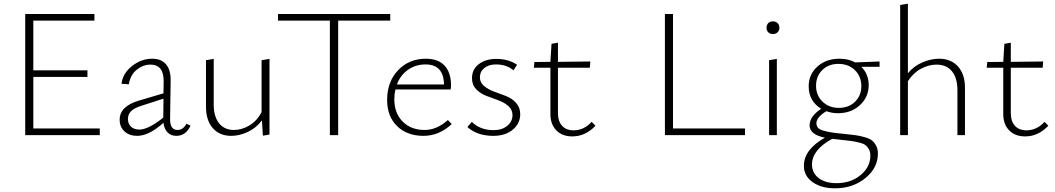

<svg xmlns="http://www.w3.org/2000/svg" viewBox="-20 -734 5729 1043"><path d="M161 -36H522V0H117V-658H493V-622H161V-352H455V-316H161Z M993 -62 1015 -51Q989 4 938 4Q909 4 890.5 -14.5Q872 -33 868 -67Q789 4 725 4Q683 4 656.5 -20Q630 -44 630 -84Q630 -157 736 -188L868 -227L869 -292Q870 -383 797 -383Q757 -383 722.5 -355Q688 -327 680 -276L640 -279Q647 -336 697.5 -375.5Q748 -415 807 -415Q857 -415 882.5 -384Q908 -353 907 -296L904 -86Q904 -28 944 -28Q975 -28 993 -62ZM675 -88Q675 -61 692 -45.5Q709 -30 737 -30Q785 -30 867 -95L868 -198L747 -159Q706 -146 690.5 -128.5Q675 -111 675 -88Z M1401 -407 1444 -414V-3L1408 3L1403 -80Q1372 -39 1326.5 -17.5Q1281 4 1236 4Q1173 4 1136 -38Q1099 -80 1099 -154V-407L1141 -414V-166Q1141 -101 1170 -64.5Q1199 -28 1251 -28Q1293 -28 1334 -52Q1375 -76 1401 -125Z M2100 -658V-622H1817V0H1772V-622H1490V-658Z M2413 -82 2434 -60Q2365 4 2281 4Q2191 4 2137 -49Q2083 -102 2083 -191Q2083 -290 2142.5 -352.5Q2202 -415 2293 -415Q2361 -415 2395.5 -377Q2430 -339 2430 -272Q2430 -256 2428 -248H2128Q2122 -222 2122 -195Q2122 -120 2167 -74Q2212 -28 2287 -28Q2353 -28 2413 -82ZM2292 -384Q2238 -384 2196.5 -355Q2155 -326 2136 -275H2392Q2390 -384 2292 -384Z M2660 4Q2572 4 2519 -44L2543 -72Q2588 -27 2662 -27Q2707 -27 2735.5 -50.5Q2764 -74 2764 -109Q2764 -138 2741.5 -158Q2719 -178 2686.5 -189.5Q2654 -201 2621.5 -213.5Q2589 -226 2566.5 -249.5Q2544 -273 2544 -309Q2544 -358 2581.5 -386Q2619 -414 2675 -414Q2743 -414 2789 -382L2769 -352Q2732 -384 2674 -384Q2635 -384 2611 -364.5Q2587 -345 2587 -314Q2587 -286 2609.5 -267Q2632 -248 2664 -236.5Q2696 -225 2728.5 -212.5Q2761 -200 2783.5 -175Q2806 -150 2806 -114Q2806 -63 2765.5 -29.5Q2725 4 2660 4Z M3194 -72 3215 -51Q3160 7 3089 7Q3034 7 3002 -26Q2970 -59 2970 -114V-366H2880L2883 -397L2970 -398L2976 -496L3011 -502V-398L3187 -400L3184 -366H3011V-120Q3011 -75 3033.5 -50.5Q3056 -26 3096 -26Q3152 -26 3194 -72Z M3636 -36H4027V0H3592V-658H3636Z M4179 -549Q4163 -549 4153.5 -558.5Q4144 -568 4144 -583Q4144 -599 4153.5 -608.5Q4163 -618 4179 -618Q4194 -618 4204 -608.5Q4214 -599 4214 -583Q4214 -568 4204 -558.5Q4194 -549 4179 -549ZM4158 0V-407L4200 -414V0Z M4758 -400V-371H4659Q4699 -331 4699 -272Q4699 -207 4651.5 -163Q4604 -119 4532 -119Q4499 -119 4469 -130Q4415 -97 4415 -65Q4415 -50 4423.5 -40Q4432 -30 4454 -24Q4476 -18 4498 -14.5Q4520 -11 4563 -7Q4604 -3 4628 0.5Q4652 4 4678.5 11.5Q4705 19 4718 30Q4731 41 4740 58.5Q4749 76 4749 101Q4749 178 4681 233.5Q4613 289 4516 289Q4442 289 4394.5 255.5Q4347 222 4347 167Q4347 78 4461 14Q4378 -3 4378 -53Q4378 -102 4441 -143Q4373 -185 4373 -265Q4373 -330 4420.5 -372.5Q4468 -415 4540 -415Q4589 -415 4626 -395ZM4659 -266Q4659 -319 4624 -353Q4589 -387 4534 -387Q4481 -387 4447 -353.5Q4413 -320 4413 -268Q4413 -216 4448 -182Q4483 -148 4537 -148Q4591 -148 4625 -181.5Q4659 -215 4659 -266ZM4708 112Q4708 92 4701 78.5Q4694 65 4683.5 56Q4673 47 4649.5 41Q4626 35 4605 32Q4584 29 4544 25Q4529 24 4501 20Q4391 80 4391 159Q4391 206 4427.5 233.5Q4464 261 4524 261Q4602 261 4655 217Q4708 173 4708 112Z M5081 -415Q5146 -415 5184 -373Q5222 -331 5222 -257V0H5181V-244Q5181 -310 5151.5 -346.5Q5122 -383 5067 -383Q5025 -383 4983 -360.5Q4941 -338 4912 -293V0H4870V-707L4912 -714V-336Q4944 -375 4990.5 -395Q5037 -415 5081 -415Z M5654 -72 5675 -51Q5620 7 5549 7Q5494 7 5462 -26Q5430 -59 5430 -114V-366H5340L5343 -397L5430 -398L5436 -496L5471 -502V-398L5647 -400L5644 -366H5471V-120Q5471 -75 5493.5 -50.5Q5516 -26 5556 -26Q5612 -26 5654 -72Z"/></svg>

Font: EauTest Light
Style: Regular
Weight: 300
Designer: Christian Thalmann (Catharsis Fonts)
Version: Version 0.001;PS 000.001;hotconv 1.0.88;makeotf.lib2.5.64775